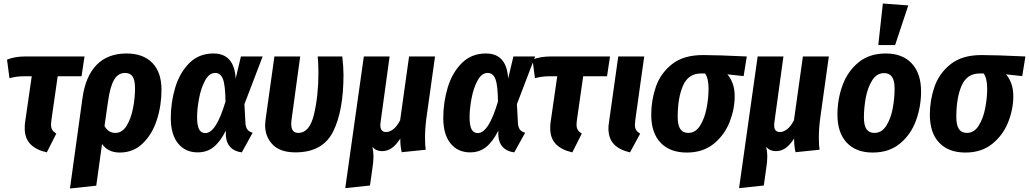

<svg xmlns="http://www.w3.org/2000/svg" viewBox="-20 -853 5868 1095"><path d="M273 -167Q271 -149 271 -143Q271 -124 278 -112.5Q285 -101 301 -91L247 16Q185 2 153 -31.5Q121 -65 121 -122Q121 -143 123 -155L161 -418H116Q73 -418 34 -407L20 -513Q64 -531 124 -531H462L445 -418H309Z M901 -341Q901 -251 874.5 -169Q848 -87 794 -35Q740 17 663 17Q596 17 562 -32L529 206L379 222L450 -291Q467 -417 530.5 -482.5Q594 -548 702 -548Q796 -548 848.5 -494.5Q901 -441 901 -341ZM750 -349Q750 -397 736 -417Q722 -437 693 -437Q654 -437 631 -398.5Q608 -360 596 -274L576 -134Q598 -95 638 -95Q677 -95 702 -135.5Q727 -176 738.5 -235Q750 -294 750 -349Z M1324 -405 1354 -531H1478L1374 -259L1380 -148Q1382 -125 1392 -113Q1402 -101 1421 -96L1359 16Q1318 11 1294.5 -13Q1271 -37 1268 -79V-108Q1237 -46 1199 -15Q1161 16 1107 16Q1037 16 995.5 -35Q954 -86 954 -181Q954 -268 979 -352.5Q1004 -437 1059 -492.5Q1114 -548 1197 -548Q1316 -548 1324 -405ZM1104 -185Q1104 -137 1115.5 -115.5Q1127 -94 1151 -94Q1213 -94 1266 -274Q1265 -367 1251.5 -402Q1238 -437 1207 -437Q1173 -437 1149.5 -393.5Q1126 -350 1115 -290.5Q1104 -231 1104 -185Z M1939 -427Q1939 -220 1879.5 -102Q1820 16 1665 16Q1578 16 1535 -28.5Q1492 -73 1492 -139Q1492 -149 1494 -167L1545 -531H1692L1642 -165Q1641 -158 1641 -145Q1641 -95 1681 -95Q1746 -95 1771 -201.5Q1796 -308 1796 -437Q1796 -492 1792 -531H1932Q1939 -472 1939 -427Z M2404 -67Q2404 -24 2408 1L2271 15Q2262 -25 2263 -63Q2240 -27 2215 -9Q2190 9 2159 9Q2125 9 2104 -15Q2110 15 2110 39Q2110 70 2103 113L2090 205L1949 220L2055 -531H2202L2151 -160Q2149 -144 2149 -140Q2149 -100 2182 -100Q2202 -100 2223 -116Q2244 -132 2262 -167L2313 -531H2461L2412 -181Q2404 -122 2404 -67Z M2878 -405 2908 -531H3032L2928 -259L2934 -148Q2936 -125 2946 -113Q2956 -101 2975 -96L2913 16Q2872 11 2848.5 -13Q2825 -37 2822 -79V-108Q2791 -46 2753 -15Q2715 16 2661 16Q2591 16 2549.5 -35Q2508 -86 2508 -181Q2508 -268 2533 -352.5Q2558 -437 2613 -492.5Q2668 -548 2751 -548Q2870 -548 2878 -405ZM2658 -185Q2658 -137 2669.5 -115.5Q2681 -94 2705 -94Q2767 -94 2820 -274Q2819 -367 2805.5 -402Q2792 -437 2761 -437Q2727 -437 2703.5 -393.5Q2680 -350 2669 -290.5Q2658 -231 2658 -185Z M3270 -167Q3268 -149 3268 -143Q3268 -124 3275 -112.5Q3282 -101 3298 -91L3244 16Q3182 2 3150 -31.5Q3118 -65 3118 -122Q3118 -143 3120 -155L3158 -418H3113Q3070 -418 3031 -407L3017 -513Q3061 -531 3121 -531H3459L3442 -418H3306Z M3603 -167Q3601 -147 3601 -142Q3601 -123 3608 -111.5Q3615 -100 3631 -91L3573 16Q3512 2 3481 -31Q3450 -64 3450 -121Q3450 -137 3453 -155L3506 -531H3654Z M3694 -199Q3694 -281 3720.5 -358Q3747 -435 3812.5 -487Q3878 -539 3989 -539Q4071 -539 4239 -531L4221 -419L4128 -429Q4146 -410 4158 -378Q4170 -346 4170 -304Q4170 -231 4141 -157Q4112 -83 4050.5 -33Q3989 17 3897 17Q3801 17 3747.5 -39Q3694 -95 3694 -199ZM4021 -347Q4021 -406 4001 -434H3978Q3906 -434 3875.5 -365Q3845 -296 3845 -186Q3845 -139 3860 -117Q3875 -95 3905 -95Q3947 -95 3973 -137Q3999 -179 4010 -237Q4021 -295 4021 -347Z M4650 -67Q4650 -24 4654 1L4517 15Q4508 -25 4509 -63Q4486 -27 4461 -9Q4436 9 4405 9Q4371 9 4350 -15Q4356 15 4356 39Q4356 70 4349 113L4336 205L4195 220L4301 -531H4448L4397 -160Q4395 -144 4395 -140Q4395 -100 4428 -100Q4448 -100 4469 -116Q4490 -132 4508 -167L4559 -531H4707L4658 -181Q4650 -122 4650 -67Z M4756 -199Q4756 -287 4785 -366.5Q4814 -446 4876 -497Q4938 -548 5032 -548Q5127 -548 5180 -491Q5233 -434 5233 -332Q5233 -245 5204 -165.5Q5175 -86 5113 -34.5Q5051 17 4957 17Q4862 17 4809 -39.5Q4756 -96 4756 -199ZM5082 -348Q5082 -394 5067 -415Q5052 -436 5022 -436Q4980 -436 4954 -394.5Q4928 -353 4917.5 -295Q4907 -237 4907 -183Q4907 -137 4922 -116Q4937 -95 4967 -95Q5009 -95 5035 -136.5Q5061 -178 5071.5 -236Q5082 -294 5082 -348ZM5015 -833 5160 -822 5085 -596H4989Z M5283 -199Q5283 -281 5309.5 -358Q5336 -435 5401.5 -487Q5467 -539 5578 -539Q5660 -539 5828 -531L5810 -419L5717 -429Q5735 -410 5747 -378Q5759 -346 5759 -304Q5759 -231 5730 -157Q5701 -83 5639.5 -33Q5578 17 5486 17Q5390 17 5336.5 -39Q5283 -95 5283 -199ZM5610 -347Q5610 -406 5590 -434H5567Q5495 -434 5464.5 -365Q5434 -296 5434 -186Q5434 -139 5449 -117Q5464 -95 5494 -95Q5536 -95 5562 -137Q5588 -179 5599 -237Q5610 -295 5610 -347Z"/></svg>

Font: Fira Sans Condensed
Style: Bold Italic
Weight: 700
Width: 3
Italic angle: -8°
Designer: Carrois Corporate & Edenspiekermann AG
Foundry: Carrois Corporate GbR & Edenspiekermann AG
Version: Version 4.203